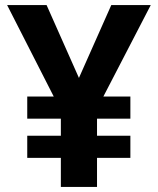

<svg xmlns="http://www.w3.org/2000/svg" viewBox="-20 -734 621 754"><path d="M290 -428 417 -714H572L386 -355H492V-268H361V-201H492V-114H361V0H219V-114H87V-201H219V-268H87V-355H191L8 -714H163Z"/></svg>

Font: Noto Sans Meetei Mayek
Style: Bold
Weight: 700
Designer: Monotype Design Team and Neelakash Kshetrimayum
Foundry: Monotype Imaging Inc.
Version: Version 2.002; ttfautohint (v1.8.4.7-5d5b)